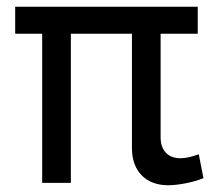

<svg xmlns="http://www.w3.org/2000/svg" viewBox="-20 -542 649 569"><path d="M190 -442H371V-103C371 -34 413 7 478 7C509 7 554 -2 583 -14L569 -85C552 -78 530 -73 515 -73C478 -73 456 -96 456 -135V-442H566V-522H25V-442H105V0H190Z"/></svg>

Font: FIGSv2-sans-serif Medium
Style: Regular
Weight: 500
Designer: Matt McInerney, Pablo Impallari, Rodrigo Fuenzalida,Mirko Velimirovic
Foundry: Matt McInerney, Pablo Impallari, Rodrigo Fuenzalida
Version: Version 4.021;hotconv 1.0.109;makeotfexe 2.5.65596